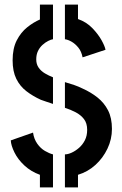

<svg xmlns="http://www.w3.org/2000/svg" viewBox="-20 -770 534 837"><path d="M263 47V-97Q276 -97 292.5 -104.5Q309 -112 324.5 -125.5Q340 -139 350 -158.5Q360 -178 360 -204Q360 -233 346 -251Q332 -269 310 -280.5Q288 -292 263 -300V-412Q284 -406 303 -399.5Q322 -393 340 -384Q376 -368 405 -345Q434 -322 451 -289Q468 -256 468 -208Q468 -163 448.5 -122Q429 -81 396 -51Q363 -21 320 -8V47ZM154 47V-8Q115 -22 86.5 -48.5Q58 -75 43 -105.5Q28 -136 27 -158L124 -192Q128 -164 142.5 -143.5Q157 -123 176 -112Q195 -101 211 -97V47ZM211 -317Q196 -322 182.5 -326.5Q169 -331 158 -335Q123 -351 95 -372.5Q67 -394 51 -426.5Q35 -459 35 -507Q35 -559 53 -594Q71 -629 98.5 -651Q126 -673 154 -685V-750H211V-599Q203 -598 190 -591.5Q177 -585 165 -574Q153 -563 145.5 -547.5Q138 -532 138 -511Q138 -490 148.5 -475Q159 -460 176 -450Q193 -440 211 -433ZM340 -520Q335 -546 321.5 -562.5Q308 -579 292.5 -588Q277 -597 263 -599V-750H320V-687Q357 -674 382.5 -647.5Q408 -621 422.5 -595Q437 -569 440 -553Z"/></svg>

Font: Stick No Bills ExtraLight SemiBold
Style: Regular
Weight: 600
Version: Version 2.000